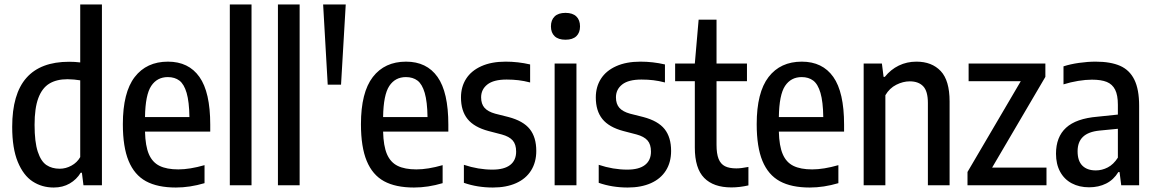

<svg xmlns="http://www.w3.org/2000/svg" viewBox="-20 -828 5166 858"><path d="M34.5 -261Q34.5 -408 98 -480Q161.5 -552 289 -552Q315 -552 338.5 -549V-808H435.5V0H353L346 -56H340.5Q322.5 -26 291.5 -8Q260.5 10 220 10Q167.5 10 126 -17Q84.5 -44 59.5 -104.5Q34.5 -165 34.5 -261ZM338.5 -126V-469Q327.5 -471 311.2 -472.5Q295 -474 282 -474Q232.5 -474 200.2 -454.2Q168 -434.5 151.2 -389.5Q134.5 -344.5 134.5 -270Q134.5 -193.5 148.8 -150.2Q163 -107 187.5 -90.5Q212 -74 247 -74Q274 -74 299.2 -87.8Q324.5 -101.5 338.5 -126Z M919.5 -240H628Q629.5 -176 645.2 -139.2Q661 -102.5 693 -86.8Q725 -71 777 -71Q828 -71 894 -90V-9.5Q828.5 10 766 10Q684 10 632.2 -18.2Q580.5 -46.5 554.8 -108.8Q529 -171 529 -273Q529 -415 582 -483.8Q635 -552.5 730.5 -552.5Q823 -552.5 871.2 -484.2Q919.5 -416 919.5 -271ZM628 -305H826.5Q825.5 -373.5 814 -412.8Q802.5 -452 781.8 -467.8Q761 -483.5 730 -483.5Q682 -483.5 655.8 -444Q629.5 -404.5 628 -305Z M1007 0V-808H1104V0Z M1222 0V-808H1319V0Z M1444.5 -449.5 1424 -808H1525L1504 -449.5Z M1983.5 -240H1692Q1693.5 -176 1709.2 -139.2Q1725 -102.5 1757 -86.8Q1789 -71 1841 -71Q1892 -71 1958 -90V-9.5Q1892.5 10 1830 10Q1748 10 1696.2 -18.2Q1644.5 -46.5 1618.8 -108.8Q1593 -171 1593 -273Q1593 -415 1646 -483.8Q1699 -552.5 1794.5 -552.5Q1887 -552.5 1935.2 -484.2Q1983.5 -416 1983.5 -271ZM1692 -305H1890.5Q1889.5 -373.5 1878 -412.8Q1866.5 -452 1845.8 -467.8Q1825 -483.5 1794 -483.5Q1746 -483.5 1719.8 -444Q1693.5 -404.5 1692 -305Z M2053 -11V-91.5Q2117.5 -70 2180.5 -70Q2233 -70 2259.8 -90.8Q2286.5 -111.5 2286.5 -150.5Q2286.5 -183 2271 -200.5Q2255.5 -218 2222.5 -227L2163 -242.5Q2099 -259.5 2069.5 -296Q2040 -332.5 2040 -392.5Q2040 -440 2063 -476Q2086 -512 2131 -532.2Q2176 -552.5 2239.5 -552.5Q2295 -552.5 2349 -540V-459.5Q2322 -466.5 2297.2 -469.5Q2272.5 -472.5 2244 -472.5Q2186 -472.5 2158 -450.5Q2130 -428.5 2130 -393Q2130 -363.5 2145.2 -346.2Q2160.5 -329 2193 -320L2252.5 -305Q2318.5 -287.5 2347.5 -251Q2376.5 -214.5 2376.5 -153.5Q2376.5 -103 2353.2 -66Q2330 -29 2286.2 -9.5Q2242.5 10 2182.5 10Q2113 10 2053 -11Z M2458.5 0V-544H2556V0ZM2442 -710Q2442 -738.5 2458.5 -754.5Q2475 -770.5 2507 -770.5Q2539 -770.5 2555.5 -754.5Q2572 -738.5 2572 -710Q2572 -682 2555.5 -666.2Q2539 -650.5 2507 -650.5Q2475 -650.5 2458.5 -666.2Q2442 -682 2442 -710Z M2655.5 -11V-91.5Q2720 -70 2783 -70Q2835.5 -70 2862.2 -90.8Q2889 -111.5 2889 -150.5Q2889 -183 2873.5 -200.5Q2858 -218 2825 -227L2765.5 -242.5Q2701.5 -259.5 2672 -296Q2642.5 -332.5 2642.5 -392.5Q2642.5 -440 2665.5 -476Q2688.5 -512 2733.5 -532.2Q2778.5 -552.5 2842 -552.5Q2897.5 -552.5 2951.5 -540V-459.5Q2924.5 -466.5 2899.8 -469.5Q2875 -472.5 2846.5 -472.5Q2788.5 -472.5 2760.5 -450.5Q2732.5 -428.5 2732.5 -393Q2732.5 -363.5 2747.8 -346.2Q2763 -329 2795.5 -320L2855 -305Q2921 -287.5 2950 -251Q2979 -214.5 2979 -153.5Q2979 -103 2955.8 -66Q2932.5 -29 2888.8 -9.5Q2845 10 2785 10Q2715.5 10 2655.5 -11Z M3324.5 -82V0.5Q3285 9.5 3248.5 9.5Q3168.5 9.5 3126.8 -33Q3085 -75.5 3085 -168.5V-465H2997V-544H3085L3102 -740H3182V-544H3318V-465H3182V-180.5Q3182 -141 3191.2 -118Q3200.5 -95 3219.8 -85.2Q3239 -75.5 3270.5 -75.5Q3292 -75.5 3324.5 -82Z M3752 -240H3460.5Q3462 -176 3477.8 -139.2Q3493.5 -102.5 3525.5 -86.8Q3557.5 -71 3609.5 -71Q3660.5 -71 3726.5 -90V-9.5Q3661 10 3598.5 10Q3516.5 10 3464.8 -18.2Q3413 -46.5 3387.2 -108.8Q3361.5 -171 3361.5 -273Q3361.5 -415 3414.5 -483.8Q3467.5 -552.5 3563 -552.5Q3655.5 -552.5 3703.8 -484.2Q3752 -416 3752 -271ZM3460.5 -305H3659Q3658 -373.5 3646.5 -412.8Q3635 -452 3614.2 -467.8Q3593.5 -483.5 3562.5 -483.5Q3514.5 -483.5 3488.2 -444Q3462 -404.5 3460.5 -305Z M3839.5 -544H3921L3928.5 -484.5H3934Q3960.5 -517.5 3996.5 -535Q4032.5 -552.5 4075.5 -552.5Q4144 -552.5 4183.8 -510.5Q4223.5 -468.5 4223.5 -374.5V0H4126.5V-368Q4126.5 -420.5 4105.5 -442.5Q4084.5 -464.5 4045.5 -464.5Q4015.5 -464.5 3985.2 -449.2Q3955 -434 3936.5 -402.5V0H3839.5Z M4413.5 -79H4656.5V0H4303.5V-59.5L4541.5 -465H4308.5V-544H4651.5V-484.5Z M5070.5 -355.5V0H4990.5L4983 -59H4977.5Q4956.5 -24.5 4923 -7.8Q4889.5 9 4847 9Q4803 9 4769.5 -8.8Q4736 -26.5 4717.5 -60.5Q4699 -94.5 4699 -141Q4699 -216 4744 -257.2Q4789 -298.5 4884.5 -306.5L4975.5 -316V-360Q4975.5 -403 4963.2 -427.2Q4951 -451.5 4926 -461.8Q4901 -472 4859.5 -472Q4831.5 -472 4798 -466.5Q4764.5 -461 4732.5 -451V-531.5Q4763 -541.5 4801.8 -547Q4840.5 -552.5 4876 -552.5Q4943 -552.5 4985.5 -533.8Q5028 -515 5049.2 -471.8Q5070.5 -428.5 5070.5 -355.5ZM4975.5 -123.5V-252.5L4893.5 -244.5Q4843.5 -239.5 4819.5 -216.5Q4795.5 -193.5 4795.5 -152Q4795.5 -109 4816.8 -87.8Q4838 -66.5 4877 -66.5Q4904.5 -66.5 4930.2 -79.8Q4956 -93 4975.5 -123.5Z"/></svg>

Font: Encode Sans Condensed Medium
Style: Regular
Weight: 500
Width: 3
Designer: Multiple Designers
Foundry: Impallari Type
Version: Version 2.000